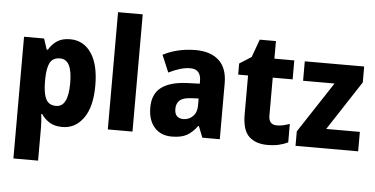

<svg xmlns="http://www.w3.org/2000/svg" viewBox="-61 -880 2425 1240"><g transform="rotate(5 1151.5 -260.0)"><path d="M364 -559Q450 -559 500.5 -485.5Q551 -412 551 -275Q551 -137 498.5 -63.5Q446 10 362 10Q311 10 278.5 -10.5Q246 -31 225 -62H219Q222 -38 223.5 -15.5Q225 7 225 28V240H65V-549H195L218 -479H225Q248 -517 280.5 -538Q313 -559 364 -559ZM309 -430Q263 -430 244.5 -396Q226 -362 225 -291V-270Q225 -196 244 -159Q263 -122 310 -122Q388 -122 388 -276Q388 -355 368.5 -392.5Q349 -430 309 -430Z M816 0H656V-760H816Z M1177 -560Q1274 -560 1328 -510.5Q1382 -461 1382 -363V0H1269L1240 -73H1236Q1204 -30 1168 -10Q1132 10 1071 10Q999 10 958 -37Q917 -84 917 -165Q917 -253 973 -295.5Q1029 -338 1138 -343L1222 -346V-363Q1222 -440 1153 -440Q1121 -440 1086 -429.5Q1051 -419 1013 -400L966 -511Q1009 -534 1062.5 -547Q1116 -560 1177 -560ZM1178 -248Q1124 -246 1101.5 -226Q1079 -206 1079 -171Q1079 -138 1094.5 -123.5Q1110 -109 1136 -109Q1172 -109 1197.5 -134.5Q1223 -160 1223 -204V-250Z M1741 -121Q1762 -121 1782 -125.5Q1802 -130 1824 -138V-18Q1797 -5 1765 2.5Q1733 10 1691 10Q1615 10 1571.5 -31Q1528 -72 1528 -174V-426H1464V-498L1541 -547L1583 -663H1688V-549H1817V-426H1688V-180Q1688 -121 1741 -121Z M2279 0H1873V-94L2089 -423H1885V-549H2270V-446L2061 -126H2279Z"/></g></svg>

Font: Noto Sans Devanagari UI SemiCondensed ExtraBold
Style: Regular
Weight: 800
Width: 4
Designer: Jelle Bosma - Monotype Design Team
Foundry: Monotype Imaging Inc.
Version: Version 2.004; ttfautohint (v1.8.4.7-5d5b)